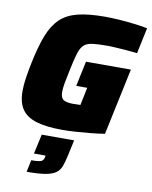

<svg xmlns="http://www.w3.org/2000/svg" viewBox="-103 -772 899 1137"><g transform="rotate(10 346.0 -203.5)"><path d="M302 8Q206 8 146 -10Q86 -28 58 -68.5Q30 -109 30 -179Q30 -214 36.5 -257.5Q43 -301 54 -354Q75 -455 101 -521Q127 -587 167.5 -625.5Q208 -664 272.5 -680Q337 -696 435 -696Q473 -696 518.5 -693Q564 -690 609.5 -684.5Q655 -679 692 -672L659 -516Q629 -520 595 -522.5Q561 -525 531 -527Q501 -529 483 -529Q425 -529 391 -525Q357 -521 338.5 -504.5Q320 -488 308.5 -450Q297 -412 283 -344Q273 -298 267.5 -266.5Q262 -235 262 -213Q262 -178 280 -166.5Q298 -155 338 -155Q343 -155 357 -155.5Q371 -156 382 -156L404 -263H338L370 -414H640L555 -13Q518 -7 473 -2.5Q428 2 383.5 5Q339 8 302 8ZM137 289 152 217Q201 217 214 209.5Q227 202 230 181L231 175H161L187 57H382L361 152Q353 191 343 217.5Q333 244 311.5 259.5Q290 275 248.5 282Q207 289 137 289Z"/></g></svg>

Font: Saira Black
Style: Italic
Weight: 900
Italic angle: -12°
Designer: Hector Gatti with collaboration of the Omnibus-Type team
Foundry: Omnibus-Type
Version: Version 1.100; ttfautohint (v1.8.3)